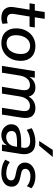

<svg xmlns="http://www.w3.org/2000/svg" viewBox="1004 -1799 804 2852"><g transform="rotate(90 1406.0 -373.0)"><path d="M247 9Q156 9 114.5 -41Q73 -91 86 -174L124 -410H29L41 -488H136L159 -635H260L237 -488H388L376 -410H225L188 -182Q179 -125 200.5 -100Q222 -75 268 -75Q285 -75 299 -78Q313 -81 326 -86L334 -9Q319 -1 294.5 4Q270 9 247 9Z M621 9Q518 9 459.5 -49.5Q401 -108 401 -208Q401 -293 435 -358Q469 -423 528.5 -460Q588 -497 664 -497Q767 -497 825.5 -438.5Q884 -380 884 -280Q884 -195 850 -129.5Q816 -64 756.5 -27.5Q697 9 621 9ZM623 -69Q674 -69 709.5 -98Q745 -127 763.5 -175.5Q782 -224 782 -283Q782 -349 750 -383.5Q718 -418 662 -418Q611 -418 575.5 -389.5Q540 -361 521.5 -312.5Q503 -264 503 -204Q503 -138 535 -103.5Q567 -69 623 -69Z M959 0 1037 -488H1135L1122 -407Q1150 -452 1191 -474.5Q1232 -497 1280 -497Q1387 -497 1415 -397Q1441 -445 1485 -471Q1529 -497 1588 -497Q1665 -497 1704.5 -448Q1744 -399 1728 -294L1682 0H1581L1627 -296Q1646 -416 1553 -416Q1497 -416 1460.5 -375.5Q1424 -335 1412 -263L1370 0H1269L1317 -296Q1335 -416 1243 -416Q1187 -416 1150.5 -375.5Q1114 -335 1102 -263L1060 0Z M1987 9Q1944 9 1907 -10.5Q1870 -30 1848 -63.5Q1826 -97 1826 -139Q1826 -216 1892 -251Q1958 -286 2101 -286H2170L2174 -310Q2183 -363 2159 -391Q2135 -419 2076 -419Q1987 -419 1909 -368L1884 -440Q1921 -466 1976.5 -481.5Q2032 -497 2088 -497Q2197 -497 2239.5 -437.5Q2282 -378 2267 -284L2222 0H2127L2138 -75Q2113 -31 2072.5 -11Q2032 9 1987 9ZM2016 -63Q2067 -63 2106.5 -96.5Q2146 -130 2155 -190L2160 -224H2110Q2006 -224 1966 -207Q1926 -190 1926 -145Q1926 -105 1952.5 -84Q1979 -63 2016 -63ZM2074 -553 2207 -755H2312L2144 -553Z M2552 9Q2492 9 2439.5 -6.5Q2387 -22 2352 -50L2387 -117Q2423 -90 2465.5 -77Q2508 -64 2553 -64Q2604 -64 2632 -83.5Q2660 -103 2660 -138Q2660 -183 2600 -197L2507 -218Q2454 -229 2424.5 -261.5Q2395 -294 2395 -341Q2395 -385 2420 -420Q2445 -455 2491.5 -476Q2538 -497 2604 -497Q2653 -497 2700 -481.5Q2747 -466 2777 -437L2745 -371Q2715 -398 2677.5 -410.5Q2640 -423 2599 -423Q2547 -423 2517.5 -402Q2488 -381 2488 -346Q2488 -325 2501 -309.5Q2514 -294 2543 -288L2636 -267Q2692 -254 2722.5 -223.5Q2753 -193 2753 -145Q2753 -72 2697.5 -31.5Q2642 9 2552 9Z"/></g></svg>

Font: Nunito Sans SemiBold
Style: Italic
Weight: 600
Italic angle: -9°
Designer: Vernon Adams
Foundry: Vernon Adams
Version: Version 3.006; ttfautohint (v1.8.3)